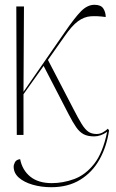

<svg xmlns="http://www.w3.org/2000/svg" viewBox="-20 -563 482 801"><path d="M50 0 48 -536H80L78 -180L249 -427Q292 -490 318.5 -516.5Q345 -543 374 -543Q401 -543 411 -527.5Q421 -512 421 -492Q385 -497 358 -495Q331 -493 305.5 -474.5Q280 -456 249 -411L180 -313L286 -109Q306 -70 320 -47Q334 -24 348 -14Q362 -4 383 -4Q396 -4 407.5 -10Q419 -16 430 -26L435 -19Q425 49 395 102.5Q365 156 314.5 187Q264 218 194 218Q152 218 116 207.5Q80 197 58.5 178Q37 159 37 132Q37 124 42.5 113.5Q48 103 64 101Q73 147 106.5 174Q140 201 196 201Q243 201 289.5 184Q336 167 372.5 121Q409 75 427 -13Q400 6 373 6Q346 6 329 -3Q312 -12 298 -32Q284 -52 266 -87L162 -288L78 -170V0Z"/></svg>

Font: Noto Serif Display SemiCondensed Thin
Style: Regular
Weight: 100
Width: 4
Designer: Monotype Design Team
Foundry: Monotype Imaging Inc.
Version: Version 2.009